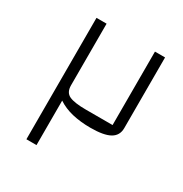

<svg xmlns="http://www.w3.org/2000/svg" viewBox="-149 -741 818 856"><g transform="rotate(30 260.5 -312.5)"><path d="M104 0V-625H156V-308Q156 -271 182.5 -259Q209 -247 267 -247H405V-625H457V-261Q457 -223 425.5 -205Q394 -187 325 -187Q274 -187 231.5 -197Q189 -207 156 -229V0Z"/></g></svg>

Font: Changa ExtraLight ExtraLight
Style: Regular
Weight: 250
Version: Version 3.002; ttfautohint (v1.8.2)